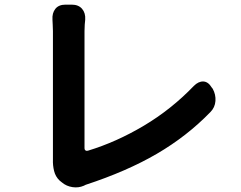

<svg xmlns="http://www.w3.org/2000/svg" viewBox="-20 -781 1040 827"><path d="M237 -3Q219 -20 213 -44.5Q207 -69 208 -94Q208 -95 208 -97Q208 -99 208 -105Q208 -124 208 -163Q208 -202 208 -254Q208 -306 208 -362.5Q208 -419 208 -474Q208 -529 208 -574Q208 -619 208 -647Q208 -660 207 -675.5Q206 -691 206 -696Q204 -725 218.5 -743Q233 -761 262 -761H289Q318 -761 333.5 -743Q349 -725 347 -696Q346 -691 345 -675Q344 -659 344 -647Q344 -614 344 -562.5Q344 -511 344 -451Q344 -391 344 -331.5Q344 -272 344 -222Q344 -172 344 -142Q344 -136 348.5 -133Q353 -130 359 -132Q481 -169 599.5 -239.5Q718 -310 815 -411Q835 -431 856 -430Q877 -429 892 -404L896 -399Q910 -374 908 -346Q906 -318 886 -298Q785 -194 655.5 -118.5Q526 -43 349 15L341 19Q318 29 292 25Q266 21 247 5Z"/></svg>

Font: Chiron GoRound TC
Style: Bold
Weight: 700
Designer: Ryoko NISHIZUKA 西塚涼子 (kana, bopomofo & ideographs); Paul D. Hunt (Latin, Greek & Cyrillic); Sandoll Communications 산돌커뮤니
Foundry: Adobe
Version: Version 1.000;hotconv 1.1.1;makeotfexe 2.6.0